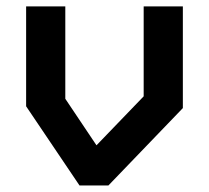

<svg xmlns="http://www.w3.org/2000/svg" viewBox="-20 -568 640 588"><path d="M420 -548.5V-273L275.5 -123L180 -265.5V-548.5H60V-242.5L223.5 0H312L540 -237V-548.5Z"/></svg>

Font: Kode
Style: Regular
Weight: 400
Monospace: yes
Designer: Isa Ozler
Foundry: Kadena LLC
Version: Version 1.000;gftools[0.9.28]